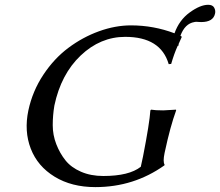

<svg xmlns="http://www.w3.org/2000/svg" viewBox="-20 -763 909 793"><path d="M839.8 -743.2Q858.4 -743.2 864.7 -731.2Q871.1 -719.2 868.2 -707Q860.8 -671.9 811 -671.9Q807.1 -671.9 800.3 -672.4Q793.5 -672.9 791 -672.9Q785.2 -672.9 782.7 -671.9Q743.7 -665.5 725.1 -615.2L729.5 -612.8L730.5 -609.9Q721.7 -590.8 717.8 -581.5Q717.8 -580.1 717.5 -577.6Q717.3 -575.2 716.8 -574.2L713.9 -573.7Q698.7 -540 687 -499L676.8 -498Q644 -610.8 497.1 -610.8Q394.5 -610.8 313.2 -533.7Q231.9 -456.5 204.6 -327.1Q197.8 -286.6 197.8 -246.1Q197.8 -205.6 212.4 -167.7Q227.1 -129.9 250.5 -100.6Q273.9 -71.3 314.5 -53.7Q355 -36.1 406.7 -36.1Q513.2 -36.1 561.5 -74.2L570.8 -117.2Q597.7 -254.9 601.1 -307.1L604 -310.1Q620.6 -307.1 654.3 -307.1L707 -310.1L707.5 -307.1Q683.1 -240.2 661.1 -137.2L659.7 -130.9Q652.3 -95.2 659.7 -83L659.2 -80.1Q532.7 9.8 374 9.8Q275.9 9.8 205.6 -33.2Q135.3 -76.2 107.2 -148.7Q79.1 -221.2 97.2 -307.1Q114.3 -386.7 158.9 -454.1Q203.6 -521.5 262.5 -565.4Q321.3 -609.4 388.7 -633.8Q456.1 -658.2 521 -658.2Q614.3 -658.2 700.7 -625.5Q720.2 -680.2 763.7 -711.7Q807.1 -743.2 839.8 -743.2Z"/></svg>

Font: Linux Biolinum O
Style: Italic
Weight: 400
Italic angle: -12°
Designer: Philipp H. Poll
Foundry: Philipp H. Poll
Version: Version 1.1.3